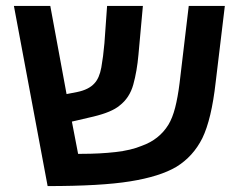

<svg xmlns="http://www.w3.org/2000/svg" viewBox="-20 -624 820 649"><path d="M141 5 27 -604H150L205 -306L241 -313Q280 -321 299 -342Q316 -360 322.5 -396Q329 -432 333 -478L342 -604H463L448 -439Q443 -383 430.5 -338Q418 -293 384 -267Q358 -245 296 -230L223 -213L244 -104H256Q318 -104 370.5 -110Q423 -116 459 -131Q518 -152 549 -202Q563 -225 572 -260Q581 -295 587 -343L618 -604H740L709 -346Q695 -221 664 -157Q633 -95 576 -60Q520 -27 420 -11Q371 -3 301 1Q231 5 141 5Z"/></svg>

Font: Noto Sans Hebrew Droid SemiBold
Style: Regular
Weight: 600
Designer: Monotype Design Team
Foundry: Monotype Imaging Inc.
Version: Version 1.100; ttfautohint (v1.8.4.7-5d5b)